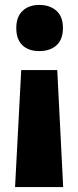

<svg xmlns="http://www.w3.org/2000/svg" viewBox="-20 -583 317 778"><path d="M235 -470Q235 -423 209 -399.5Q183 -376 139 -376Q96 -376 71 -399.5Q46 -423 46 -470Q46 -515 71.5 -539Q97 -563 139 -563Q182 -563 208.5 -539.5Q235 -516 235 -470ZM66 -299H212L236 175H41Z"/></svg>

Font: Noto Sans Gurmukhi UI Condensed Black
Style: Regular
Weight: 900
Width: 3
Designer: Jelle Bosma - Monotype Design Team
Foundry: Monotype Imaging Inc.
Version: Version 2.004; ttfautohint (v1.8.4.7-5d5b)